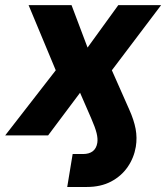

<svg xmlns="http://www.w3.org/2000/svg" viewBox="-61 -536 657 760"><path d="M282.7 204.1H205.1L226.6 73.7H267.1Q316.9 73.7 324.2 29.3Q326.7 12.7 321.3 -9.3Q315.9 -31.2 300.3 -66.9L255.9 -168.9L129.4 0H-40.5L159.7 -257.8L52.2 -515.6H222.2L285.6 -347.7L407.2 -515.6H576.7L381.8 -257.8L450.7 -102.1Q469.2 -61 475.8 -25.9Q482.4 9.3 476.6 44.9Q469.2 88.9 444.3 125Q419.4 161.1 378.7 182.6Q337.9 204.1 282.7 204.1Z"/></svg>

Font: Inter Display ExtraBold
Style: Italic
Weight: 800
Italic angle: -9.39999°
Designer: Rasmus Andersson
Foundry: rsms
Version: Version 4.000;git-a52131595